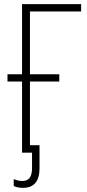

<svg xmlns="http://www.w3.org/2000/svg" viewBox="-20 -734 416 923"><path d="M91 169C143 169 170 137 170 76V-36H124V-342H265V-377H124V-679H370V-714H86V-377H16V-342H86V0H134V74C134 118 118 136 87 136C73 136 60 133 46 127V160C58 166 73 169 91 169Z"/></svg>

Font: Noto Sans Condensed ExtraLight
Style: Regular
Weight: 200
Width: 3
Designer: Monotype Design Team
Foundry: Monotype Imaging Inc.
Version: Version 2.013